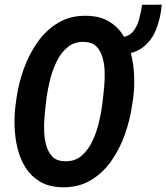

<svg xmlns="http://www.w3.org/2000/svg" viewBox="-20 -788 709 818"><path d="M585.4 -767.6 669.4 -768.1Q664.1 -710 645 -662.1Q626 -614.3 587.4 -585.4Q548.8 -556.6 484.9 -554.7L492.2 -629.4Q528.3 -630.9 546.6 -653.3Q564.9 -675.8 573 -707.3Q581.1 -738.8 585.4 -767.6ZM547.9 -373 542.5 -337.9Q534.2 -278.8 512.7 -217Q491.2 -155.3 454.8 -103Q418.5 -50.8 365.7 -19.5Q313 11.7 242.7 9.8Q188.5 8.3 150.9 -13.9Q113.3 -36.1 89.8 -72.5Q66.4 -108.9 55.2 -154.1Q43.9 -199.2 42.2 -246.6Q40.5 -293.9 45.9 -337.9L50.8 -372.6Q59.1 -432.1 81.1 -493.9Q103 -555.7 139.6 -607.9Q176.3 -660.2 228.8 -691.4Q281.2 -722.7 351.6 -720.7Q406.2 -719.2 443.6 -697Q481 -674.8 504.4 -638.2Q527.8 -601.6 538.8 -556.4Q549.8 -511.2 551.5 -463.6Q553.2 -416 547.9 -373ZM415 -337.9 419.4 -374.5Q421.9 -394.5 424.3 -423.8Q426.8 -453.1 425.8 -484.6Q424.8 -516.1 416.5 -544.2Q408.2 -572.3 390.6 -590.1Q373 -607.9 341.3 -609.4Q298.8 -611.8 269.3 -587.9Q239.7 -564 221.4 -526.1Q203.1 -488.3 193.1 -447.3Q183.1 -406.2 178.7 -374L174.3 -337.4Q171.9 -317.4 169.4 -287.8Q167 -258.3 168.2 -226.8Q169.4 -195.3 177.5 -167.2Q185.5 -139.2 203.4 -120.8Q221.2 -102.5 252.4 -101.1Q296.4 -98.6 325.4 -122.8Q354.5 -147 372.8 -185.1Q391.1 -223.1 400.9 -264.2Q410.6 -305.2 415 -337.9Z"/></svg>

Font: Roboto Condensed SemiBold
Style: Italic
Weight: 600
Italic angle: -12°
Designer: Christian Robertson
Foundry: Google
Version: Version 3.008; 2023